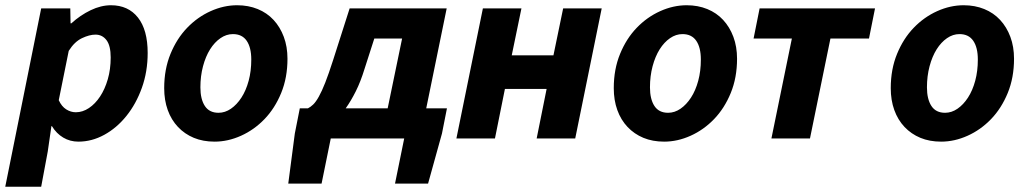

<svg xmlns="http://www.w3.org/2000/svg" viewBox="-43 -528 3919 732"><path d="M139 50 114 184H-23L114 -496H225L226 -439H229Q263 -470 302.5 -489Q342 -508 380 -508Q446 -508 483 -461Q520 -414 520 -326Q520 -255 498 -193.5Q476 -132 439 -86Q402 -40 354.5 -14Q307 12 256 12Q224 12 198 -3.5Q172 -19 155 -47H153ZM321 -396Q298 -396 269.5 -382.5Q241 -369 219 -334L181 -146Q192 -122 209.5 -111Q227 -100 246 -100Q272 -100 296 -116Q320 -132 338.5 -160Q357 -188 368 -226Q379 -264 379 -309Q379 -354 363 -375Q347 -396 321 -396Z M775 12Q731 12 696 -2.5Q661 -17 635.5 -44Q610 -71 596.5 -108.5Q583 -146 583 -192Q583 -264 607 -322.5Q631 -381 670.5 -422Q710 -463 760 -485.5Q810 -508 861 -508Q904 -508 939.5 -493.5Q975 -479 1000 -452Q1025 -425 1039 -387.5Q1053 -350 1053 -304Q1053 -232 1029 -173.5Q1005 -115 965.5 -74Q926 -33 876 -10.5Q826 12 775 12ZM845 -398Q820 -398 797.5 -382.5Q775 -367 758 -340Q741 -313 731 -275.5Q721 -238 721 -195Q721 -150 738 -124Q755 -98 790 -98Q815 -98 837.5 -113.5Q860 -129 877.5 -156Q895 -183 905 -220Q915 -257 915 -301Q915 -347 897.5 -372.5Q880 -398 845 -398Z M1218 0 1183 172H1056L1081 -19L1100 -115H1131Q1141 -120 1151 -129.5Q1161 -139 1172.5 -159.5Q1184 -180 1197 -213Q1210 -246 1227 -299L1290 -496H1660L1582 -115H1661L1642 -19L1589 172H1463L1498 0ZM1347 -266Q1332 -217 1313.5 -180Q1295 -143 1275 -115H1435L1490 -381H1384Z M1697 0 1798 -496H1945L1908 -317H2067L2104 -496H2251L2150 0H2003L2041 -189H1882L1844 0Z M2489 12Q2445 12 2410 -2.5Q2375 -17 2349.5 -44Q2324 -71 2310.5 -108.5Q2297 -146 2297 -192Q2297 -264 2321 -322.5Q2345 -381 2384.5 -422Q2424 -463 2474 -485.5Q2524 -508 2575 -508Q2618 -508 2653.5 -493.5Q2689 -479 2714 -452Q2739 -425 2753 -387.5Q2767 -350 2767 -304Q2767 -232 2743 -173.5Q2719 -115 2679.5 -74Q2640 -33 2590 -10.5Q2540 12 2489 12ZM2559 -398Q2534 -398 2511.5 -382.5Q2489 -367 2472 -340Q2455 -313 2445 -275.5Q2435 -238 2435 -195Q2435 -150 2452 -124Q2469 -98 2504 -98Q2529 -98 2551.5 -113.5Q2574 -129 2591.5 -156Q2609 -183 2619 -220Q2629 -257 2629 -301Q2629 -347 2611.5 -372.5Q2594 -398 2559 -398Z M2898 0 2976 -381H2830L2853 -496H3293L3270 -381H3123L3045 0Z M3545 12Q3501 12 3466 -2.5Q3431 -17 3405.5 -44Q3380 -71 3366.5 -108.5Q3353 -146 3353 -192Q3353 -264 3377 -322.5Q3401 -381 3440.5 -422Q3480 -463 3530 -485.5Q3580 -508 3631 -508Q3674 -508 3709.5 -493.5Q3745 -479 3770 -452Q3795 -425 3809 -387.5Q3823 -350 3823 -304Q3823 -232 3799 -173.5Q3775 -115 3735.5 -74Q3696 -33 3646 -10.5Q3596 12 3545 12ZM3615 -398Q3590 -398 3567.5 -382.5Q3545 -367 3528 -340Q3511 -313 3501 -275.5Q3491 -238 3491 -195Q3491 -150 3508 -124Q3525 -98 3560 -98Q3585 -98 3607.5 -113.5Q3630 -129 3647.5 -156Q3665 -183 3675 -220Q3685 -257 3685 -301Q3685 -347 3667.5 -372.5Q3650 -398 3615 -398Z"/></svg>

Font: mr_Source Sans Pro
Style: Bold Italic
Weight: 700
Italic angle: -11°
Designer: Paul D. Hunt
Foundry: Adobe Systems Incorporated
Version: Version 1.036;July 10, 2024;FontCreator 11.5.0.2430 64-bit